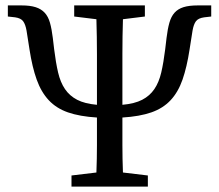

<svg xmlns="http://www.w3.org/2000/svg" viewBox="-20 -689 810 709"><path d="M89 -506 78 -576Q74 -599 65.5 -610.5Q57 -622 36 -625L9 -628V-669H60Q91 -669 111.5 -662.5Q132 -656 145 -642Q158 -628 164.5 -605Q171 -582 175 -549L180 -507Q186 -458 194.5 -421.5Q203 -385 220 -360Q237 -335 265 -320.5Q293 -306 338 -302V-310V-359Q338 -424 338 -488.5Q338 -553 336 -618L254 -628V-669H515V-628L434 -618Q432 -554 432 -489.5Q432 -425 432 -359V-310V-302Q477 -306 505 -320.5Q533 -335 550 -360Q567 -385 575.5 -421.5Q584 -458 590 -507L595 -549Q599 -582 605.5 -605Q612 -628 624.5 -642Q637 -656 657.5 -662.5Q678 -669 710 -669H760V-628L734 -625Q712 -622 703.5 -610.5Q695 -599 691 -576L680 -506Q670 -441 654 -395Q638 -349 610 -319Q582 -289 539 -274Q496 -259 432 -255Q432 -204 432 -153.5Q432 -103 434 -52L526 -41V0H244V-41L336 -52Q338 -103 338 -153.5Q338 -204 338 -255Q274 -259 231 -274Q188 -289 160 -319Q132 -349 115.5 -395Q99 -441 89 -506Z"/></svg>

Font: Source Serif Pro
Style: Regular
Weight: 400
Designer: Frank Grießhammer
Foundry: Adobe Systems Incorporated
Version: Version 2.000;PS 1.000;hotconv 16.6.51;makeotf.lib2.5.65220